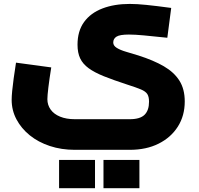

<svg xmlns="http://www.w3.org/2000/svg" viewBox="-20 -523 1025 988"><path d="M364.8 248Q295.7 248 236.3 228.3Q176.9 208.6 133.2 173.3Q89.5 137.9 64.8 91.3Q40 44.7 40 -9.6Q40 -27.6 42.7 -55.3Q45.4 -83 50.4 -119.8Q55.4 -156.6 62.4 -200.6L243.7 -176.1Q234.2 -116.9 229 -73.7Q223.8 -30.5 223.8 -12.7Q223.8 17.3 240.6 40.8Q257.4 64.3 289.3 77.3Q321.2 90.4 364.8 90.4H647.8Q700.9 90.4 723.9 67.6Q746.9 44.9 746.9 0.2Q746.9 -25.3 738 -39Q729.1 -52.7 705.3 -62.8Q681.4 -72.9 636.1 -87.3Q564.5 -110.6 515.3 -130.3Q466 -150.1 436.1 -172Q406.1 -193.9 392.5 -222.7Q378.9 -251.6 378.9 -292.7Q378.9 -363.2 412.6 -409.7Q446.3 -456.2 507.2 -479.5Q568 -502.8 647.7 -502.8Q684.2 -502.8 733 -497.8Q781.7 -492.9 861 -482.2L841 -328.7Q765.3 -336.7 720 -340.9Q674.6 -345.2 643.1 -345.2Q596.6 -345.2 579.6 -334.5Q562.7 -323.9 562.7 -304.2Q562.7 -287.9 580.9 -276.6Q599.1 -265.3 628.9 -256.6Q658.7 -247.8 691.8 -237.7Q770.2 -212.7 823.2 -181.9Q876.1 -151.1 903.4 -107.7Q930.7 -64.3 930.7 -1Q930.7 72.4 895.2 128.5Q859.6 184.6 796.1 216.3Q732.6 248 647.8 248ZM284 445.4V300H468.9V445.4ZM512.5 445.4V300H697.4V445.4Z"/></svg>

Font: TitilliumWeb ExtraLight
Style: Regular
Weight: 400
Designer: Mohamed Gaber, Accademia di Belle Arti di Urbino and others
Foundry: Kief Type Foundry, Accademia di Belle Arti di Urbino and others
Version: Version 3.000; ttfautohint (v1.8.2)